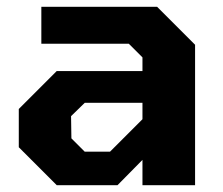

<svg xmlns="http://www.w3.org/2000/svg" viewBox="-20 -542 654 562"><path d="M146 0 35 -111V-223L146 -334H397V-374L357 -414H101V-522H440L551 -411V0H397V-74L324 0ZM228 -98H302L397 -193V-241H228L188 -202L189 -137Z"/></svg>

Font: Tomorrow SemiBold
Style: Regular
Weight: 600
Designer: Tony de Marco, Monica Rizzolli
Foundry: Just in Type
Version: Version 2.002